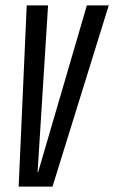

<svg xmlns="http://www.w3.org/2000/svg" viewBox="-20 -695 425 715"><path d="M49.5 0 79.5 -675H159L120 -54H122L303.5 -675H385L175.5 0Z"/></svg>

Font: Anybody Condensed Regular
Style: Italic
Weight: 400
Width: 3
Italic angle: -10°
Designer: Tyler Finck
Foundry: Etcetera Type Company
Version: Version 1.010; ttfautohint (v1.8.3) -l 8 -r 50 -G 200 -x 14 